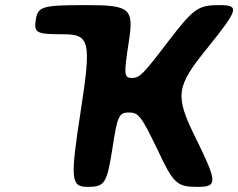

<svg xmlns="http://www.w3.org/2000/svg" viewBox="-20 -731 932 751"><path d="M596 -146C658 -13 672 0 752 0C831 0 831 -17 747 -188C663 -358 667 -390 791 -543C914 -696 918 -711 837 -711C755 -711 737 -698 638 -569C539 -439 526 -426 496 -426C465 -426 464 -439 484 -569C504 -698 489 -711 318 -711C146 -711 128 -706 120 -654C112 -602 122 -597 227 -597C331 -597 338 -570 296 -299C254 -27 257 0 323 0C389 0 398 -13 419 -146C439 -278 445 -291 484 -291C522 -291 532 -278 596 -146Z"/></svg>

Font: Asimov Print
Style: AIt
Weight: 500
Designer: Google
Version: Version 2.000980: 2014